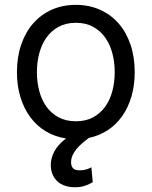

<svg xmlns="http://www.w3.org/2000/svg" viewBox="-20 -573 637 806"><path d="M294 213.1Q272.4 213.1 253.7 207Q235.1 201 221.8 189.1Q208.5 177.2 200.8 159.8Q193.2 142.4 193.2 119.3Q193.2 90.9 208.1 62.7Q223 34.4 257.1 8.2Q210.2 1.1 172.2 -21.8Q134.2 -44.7 107.4 -80.8Q80.6 -116.8 65.9 -164.8Q51.1 -212.7 51.1 -269.9Q51.1 -333.8 69.1 -386Q87 -438.2 119.5 -475.1Q152 -512.1 197.4 -532.3Q242.9 -552.6 298.3 -552.6Q353.7 -552.6 399.3 -532.3Q445 -512.1 477.5 -475.1Q509.9 -438.2 527.7 -386Q545.5 -333.8 545.5 -269.9Q545.5 -214.5 531.8 -168Q518.1 -121.4 493.1 -85.8Q468 -50.1 432.4 -26.6Q396.7 -3.2 353 6Q338.1 17 324.6 28.8Q311.1 40.5 300.8 53.1Q290.5 65.7 284.4 79.4Q278.4 93 278.4 108Q278.4 123.9 286.2 133Q294 142 315.3 142Q331.3 142 343.8 137.8Q356.2 133.5 363.6 129.3L369.3 191.8Q357.6 199.2 338.6 206.1Q319.6 213.1 294 213.1ZM298.3 -63.9Q340.6 -63.9 371.3 -80.8Q402 -97.7 422.1 -125.9Q442.1 -154.1 451.9 -191.6Q461.6 -229 461.6 -269.9Q461.6 -311.1 451.9 -348.5Q442.1 -386 422.1 -414.6Q402 -443.2 371.3 -460.2Q340.6 -477.3 298.3 -477.3Q256.4 -477.3 225.5 -460.2Q194.6 -443.2 174.5 -414.6Q154.5 -386 144.7 -348.5Q134.9 -311.1 134.9 -269.9Q134.9 -229 144.7 -191.6Q154.5 -154.1 174.5 -125.9Q194.6 -97.7 225.5 -80.8Q256.4 -63.9 298.3 -63.9Z"/></svg>

Font: Interop
Style: Regular
Weight: 400
Designer: Rasmus Andersson, Google, Jang Haemin
Foundry: jhaemin
Version: Version 1.008